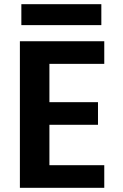

<svg xmlns="http://www.w3.org/2000/svg" viewBox="-20 -897 587 917"><path d="M464 -777V-877H82V-777ZM75 -700V0H478V-108H216V-301H448V-409H216V-592H478V-700Z"/></svg>

Font: Matrixport Bold
Style: Regular
Weight: 600
Designer: Ninad Kale (Devanagari), Jonny Pinhorn (Latin)
Foundry: Indian Type Foundry
Version: Version 2.000;PS 1.0;hotconv 1.0.79;makeotf.lib2.5.61930; tt